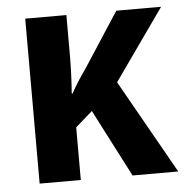

<svg xmlns="http://www.w3.org/2000/svg" viewBox="-44 -588 612 632"><g transform="rotate(-5 261.5 -272.5)"><path d="M511 -545H363L242 -359C226 -337 210 -312 196 -286H193C196 -325 198 -368 198 -412V-545H62V0H198V-174L254 -223L369 0H520L345 -310Z"/></g></svg>

Font: Noto Sans Display SemiCondensed
Style: Bold
Weight: 700
Width: 4
Designer: Monotype Design Team
Foundry: Monotype Imaging Inc.
Version: Version 1.900